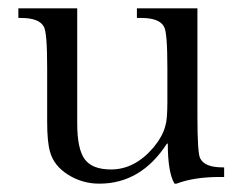

<svg xmlns="http://www.w3.org/2000/svg" viewBox="-20 -436 577 460"><path d="M453 -156Q453 -66 460 -56Q471 -35 513 -35H517V-12H507Q445 -12 403 4H398Q382 -23 382 -92H380Q318 4 218 4Q177 4 143 -17.5Q109 -39 100 -72Q93 -95 93 -144V-274Q93 -359 85 -372Q74 -393 30 -393H24V-416H165V-140Q165 -79 183 -54.5Q201 -30 246 -30Q303 -30 348 -83Q370 -110 376 -134Q381 -149 381 -191V-274Q381 -359 373 -372Q362 -393 318 -393H308V-416H453Z"/></svg>

Font: New Athena Unicode
Style: Regular
Weight: 400
Designer: J. Rusten 1997; rev. by R. Hancock 2001, 2002, rev. by D. Mastronarde 2002-2021
Foundry: GreekKeys New Athena Unicode
Version: Version 5.008